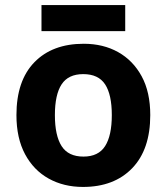

<svg xmlns="http://www.w3.org/2000/svg" viewBox="-20 -729 659 759"><path d="M574 -274Q574 -138 502.5 -64Q431 10 308 10Q232 10 172.5 -23Q113 -56 79 -119.5Q45 -183 45 -274Q45 -410 116 -483Q187 -556 311 -556Q388 -556 447 -523Q506 -490 540 -427.5Q574 -365 574 -274ZM197 -274Q197 -193 223.5 -151.5Q250 -110 310 -110Q369 -110 395.5 -151.5Q422 -193 422 -274Q422 -355 395.5 -395.5Q369 -436 309 -436Q250 -436 223.5 -395.5Q197 -355 197 -274ZM475 -709V-606H144V-709Z"/></svg>

Font: Noto Sans Sinhala
Style: Bold
Weight: 700
Designer: Jelle Bosma - Monotype Design Team
Foundry: Monotype Imaging Inc.
Version: Version 2.006; ttfautohint (v1.8.4.7-5d5b)